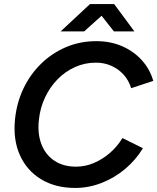

<svg xmlns="http://www.w3.org/2000/svg" viewBox="-20 -915 776 947"><path d="M351 12Q253 12 182.5 -31Q112 -74 78 -150Q44 -226 54 -326Q62 -407 95 -477Q128 -547 182 -600Q236 -653 305.5 -682.5Q375 -712 455 -712Q525 -712 582.5 -687Q640 -662 680 -617.5Q720 -573 736 -516L627 -480Q615 -519 589.5 -547Q564 -575 529 -590.5Q494 -606 453 -606Q398 -606 349.5 -584Q301 -562 263.5 -523.5Q226 -485 202 -434Q178 -383 172 -325Q164 -257 184 -204.5Q204 -152 248 -122.5Q292 -93 355 -93Q401 -93 444 -111.5Q487 -130 523 -161.5Q559 -193 584 -234L685 -184Q650 -126 597 -81.5Q544 -37 480.5 -12.5Q417 12 351 12ZM279 -760 424 -895H542V-892L395 -760ZM542 -760 437 -893 438 -895H543L643 -760Z"/></svg>

Font: Figtree SemiBold
Style: Italic
Weight: 600
Italic angle: -9.5°
Foundry: Erik Kennedy
Version: Version 2.001;gftools[0.9.30]